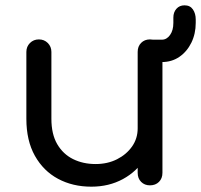

<svg xmlns="http://www.w3.org/2000/svg" viewBox="-20 -696 755 721"><path d="M323 5Q253 5 198 -24.5Q143 -54 111 -111Q79 -168 79 -250V-501Q79 -521 92.5 -534.5Q106 -548 126 -548Q146 -548 159.5 -534.5Q173 -521 173 -501V-250Q173 -192 195 -154.5Q217 -117 254.5 -98.5Q292 -80 339 -80Q384 -80 419.5 -98Q455 -116 476 -146Q497 -176 497 -214H557Q556 -152 525 -102Q494 -52 441.5 -23.5Q389 5 323 5ZM543 0Q523 0 510 -13Q497 -26 497 -47V-501Q497 -522 510 -535Q523 -548 543 -548Q564 -548 577 -535Q590 -522 590 -501V-47Q590 -26 577 -13Q564 0 543 0ZM541 -463V-547H588Q606 -547 618.5 -564.5Q631 -582 631 -610V-630Q631 -650 642.5 -663Q654 -676 673 -676Q694 -676 704.5 -660.5Q715 -645 715 -623V-610Q715 -569 698.5 -535.5Q682 -502 653.5 -482.5Q625 -463 588 -463Z"/></svg>

Font: Comfortaa SemiBold
Style: Regular
Weight: 600
Designer: Johan Aakerlund
Foundry: Johan Aakerlund
Version: Version 3.104; ttfautohint (v1.8.1.43-b0c9)